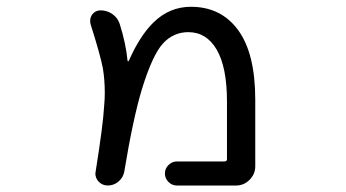

<svg xmlns="http://www.w3.org/2000/svg" viewBox="-20 -578 1040 577"><path d="M511.7 -20.5Q497.1 -20.5 486.3 -31.2Q475.6 -42 475.6 -56.6Q475.6 -71.3 486.3 -82Q497.1 -92.8 511.7 -92.8H654.3Q662.1 -92.8 662.1 -99.6V-272.5Q662.1 -376 631.3 -428.7Q600.6 -481.4 545.9 -481.4Q501 -481.4 469.7 -447.3Q438.5 -413.1 407.2 -312.5Q379.9 -222.7 353.5 -62.5Q350.6 -44.9 336.4 -32.7Q322.3 -20.5 303.7 -20.5Q287.1 -20.5 275.4 -33.2Q266.6 -43.9 266.6 -56.6Q266.6 -59.6 267.6 -63.5Q290 -204.1 293 -259.8Q294.9 -280.3 294.9 -298.8Q294.9 -338.9 289.1 -373Q281.2 -414.1 252 -505.9Q251 -510.7 251 -515.6Q251 -525.4 256.8 -534.2Q266.6 -546.9 282.2 -546.9Q301.8 -546.9 317.9 -535.6Q334 -524.4 339.8 -505.9Q358.4 -447.3 363.3 -395.5Q363.3 -394.5 364.7 -394Q366.2 -393.6 367.2 -395.5Q400.4 -470.7 441.4 -510.7Q489.3 -557.6 553.7 -557.6Q644.5 -557.6 695.8 -487.3Q747.1 -417 747.1 -278.3V-78.1Q747.1 -54.7 730 -37.6Q712.9 -20.5 689.5 -20.5Z"/></svg>

Font: Rounded Mgen+ 1m regular
Style: Regular
Weight: 400
Designer: [Source Han Sans]
Ryoko NISHIZUKA  (kana & ideographs); Paul D. Hunt (Latin, Greek & Cyrillic); Wenlong ZHANG  (bopomofo
Version: Version 1.059.20150602